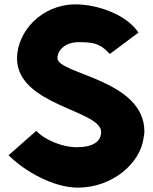

<svg xmlns="http://www.w3.org/2000/svg" viewBox="-20 -851 702 879"><path d="M19 -140 27 -133C95 -67 224 8 337 8C493 8 625 -103 638 -224C640 -231 641 -241 641 -249C641 -488 243 -511 243 -585C244 -622 279 -659 343 -658C402 -657 434 -655 477 -610L483 -604L614 -702L608 -710C550 -788 422 -831 326 -831C171 -831 58 -707 58 -583C59 -368 443 -347 443 -247C443 -203 405 -177 332 -177C261 -177 186 -213 153 -245L146 -252Z"/></svg>

Font: Rabbid Highway Sign IV
Style: Blk
Weight: 400
Foundry: Cannot Into Space Fonts
Version: Version 0.277